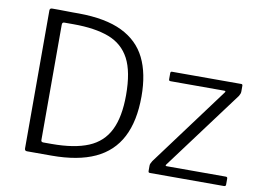

<svg xmlns="http://www.w3.org/2000/svg" viewBox="-79 -863 1343 983"><g transform="rotate(10 593.0 -371.0)"><path d="M116 0Q104 0 104 -13V-730Q104 -736 107 -739Q110 -742 117 -742Q132 -742 150 -742Q168 -742 186.5 -741.5Q205 -741 223 -741Q241 -741 256 -741Q395 -740 480.5 -698.5Q566 -657 605.5 -577Q645 -497 645 -378Q645 -250 601.5 -166Q558 -82 469.5 -41Q381 0 244 0ZM191 -59H234Q352 -59 425 -89.5Q498 -120 532 -189Q566 -258 566 -371Q566 -493 530.5 -560Q495 -627 422.5 -654.5Q350 -682 238 -682H189Q179 -682 179 -668V-69Q179 -59 191 -59ZM756 0Q751 0 749 -2Q747 -4 747 -10V-36Q747 -43 749.5 -48Q752 -53 757 -62L1061 -472Q1068 -481 1057 -481H779Q773 -481 771 -483Q769 -485 769 -490V-521Q769 -530 777 -530H1137Q1144 -530 1144 -522V-493Q1144 -486 1142 -480.5Q1140 -475 1136 -468L831 -58Q824 -49 834 -49H1141Q1150 -49 1150 -41V-10Q1150 -5 1148 -2.5Q1146 0 1139 0H756Z"/></g></svg>

Font: Libre Franklin Thin Light
Style: Regular
Weight: 300
Version: Version 3.000